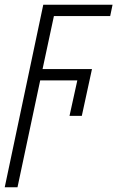

<svg xmlns="http://www.w3.org/2000/svg" viewBox="-41 -552 496 812"><path d="M-21 240 142 -532H435L425 -484H187L139 -260H348L305 -62H253L286 -212H129L33 240Z"/></svg>

Font: Noto Sans SemiCondensed Light
Style: Italic
Weight: 300
Width: 4
Italic angle: -12°
Designer: Monotype Design Team
Foundry: Monotype Imaging Inc.
Version: Version 2.013; ttfautohint (v1.8.4.7-5d5b)